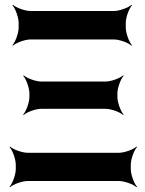

<svg xmlns="http://www.w3.org/2000/svg" viewBox="-20 -757 606 803"><path d="M46 -68V-50C46 -26 32 11 20 24L22 26C35 14 72 0 96 0H477C501 0 538 14 551 26L553 24C541 11 527 -26 527 -50V-68C527 -92 541 -129 553 -142L551 -144C538 -132 501 -118 477 -118H96C72 -118 35 -132 22 -144L20 -142C32 -129 46 -92 46 -68ZM103 -366V-352C103 -328 89 -291 77 -278L79 -276C92 -288 129 -302 153 -302H421C445 -302 482 -288 495 -276L497 -278C485 -291 471 -328 471 -352V-366C471 -390 485 -427 497 -440L495 -442C482 -430 445 -416 421 -416H153C129 -416 92 -430 79 -442L77 -440C89 -427 103 -390 103 -366ZM58 -661V-642C58 -618 44 -581 32 -568L34 -566C47 -578 84 -592 108 -592H456C480 -592 517 -578 530 -566L532 -568C520 -581 506 -618 506 -642V-661C506 -685 520 -722 532 -735L530 -737C517 -725 480 -711 456 -711H108C84 -711 47 -725 34 -737L32 -735C44 -722 58 -685 58 -661Z"/></svg>

Font: Asimov
Style: Edge
Weight: 500
Designer: Google
Version: Version 2.000980: 2014